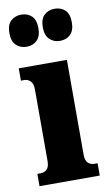

<svg xmlns="http://www.w3.org/2000/svg" viewBox="-88 -816 489 860"><g transform="rotate(-10 157.0 -385.5)"><path d="M72 -625Q44 -625 25 -643Q6 -661 6 -698Q6 -736 25 -753.5Q44 -771 72 -771Q101 -771 119.5 -753.5Q138 -736 138 -698Q138 -661 119.5 -643Q101 -625 72 -625ZM224 -625Q196 -625 177 -643Q158 -661 158 -698Q158 -736 177 -753.5Q196 -771 224 -771Q253 -771 271.5 -753.5Q290 -736 290 -698Q290 -661 271.5 -643Q253 -625 224 -625ZM20 0V-56H35Q52 -56 63.5 -67Q75 -78 75 -105V-431Q75 -456 63.5 -468Q52 -480 35 -480H20V-536H239V-105Q239 -78 250.5 -67Q262 -56 279 -56H294V0Z"/></g></svg>

Font: Noto Serif ExtraCondensed Black
Style: Regular
Weight: 900
Width: 2
Designer: Monotype Design Team
Foundry: Monotype Imaging Inc.
Version: Version 2.015; ttfautohint (v1.8.4.7-5d5b)